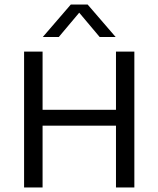

<svg xmlns="http://www.w3.org/2000/svg" viewBox="-20 -821 694 841"><path d="M85.5 0V-595H166.5V-340H488V-595H568.5V0H488V-270.5H166.5V0ZM167.5 -659 290 -801H364L486.5 -659H416.5L318.5 -775.5H335.5L237.5 -659Z"/></svg>

Font: Encode Sans SC Condensed Thin
Style: Regular
Weight: 400
Version: Version 3.002